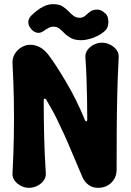

<svg xmlns="http://www.w3.org/2000/svg" viewBox="-20 -892 630 922"><path d="M450 10Q425 10 405.5 -4Q386 -18 376 -41Q346 -111 324.5 -162.5Q303 -214 285.5 -252Q268 -290 254 -318.5Q240 -347 227 -370Q214 -393 201 -415Q198 -419 194 -418.5Q190 -418 190 -412Q190 -322 192 -237Q194 -152 200 -60Q201 -40 189.5 -24.5Q178 -9 159 0.5Q140 10 119 10Q99 10 80.5 0.5Q62 -9 50.5 -24.5Q39 -40 40 -60Q45 -152 46.5 -238.5Q48 -325 46.5 -411Q45 -497 40 -589Q39 -614 51.5 -634Q64 -654 84 -665.5Q104 -677 125 -677Q148 -677 170 -666Q192 -655 213 -628Q230 -606 252 -572Q274 -538 298.5 -496.5Q323 -455 346 -408.5Q369 -362 388 -315Q391 -309 395 -309.5Q399 -310 399 -318Q399 -370 398 -417.5Q397 -465 395.5 -513.5Q394 -562 390 -617Q389 -637 400.5 -652.5Q412 -668 430.5 -677.5Q449 -687 469 -687Q490 -687 509 -677.5Q528 -668 539.5 -652.5Q551 -637 550 -617Q545 -525 543 -436.5Q541 -348 540.5 -258.5Q540 -169 540 -77Q540 -40 515 -15Q490 10 450 10ZM128 -755Q116 -769 116 -785.5Q116 -802 129 -816Q139 -826 155.5 -839.5Q172 -853 192.5 -862.5Q213 -872 235 -872Q263 -872 280 -861.5Q297 -851 309 -838Q321 -825 334.5 -815Q348 -805 369 -807Q380 -808 391 -818Q402 -828 411 -835Q426 -846 445.5 -846Q465 -846 479 -833L484 -829Q495 -821 498.5 -804.5Q502 -788 499 -772Q496 -756 486 -746Q468 -727 433.5 -713Q399 -699 369 -699Q340 -699 321.5 -709Q303 -719 290.5 -731.5Q278 -744 266 -754Q254 -764 237 -764Q225 -764 213.5 -758Q202 -752 192 -745Q177 -733 161 -734.5Q145 -736 132 -750Z"/></svg>

Font: Winky Sans SemiBold
Style: Regular
Weight: 600
Designer: Simon Atzbach
Foundry: typofactur
Version: Version 1.205